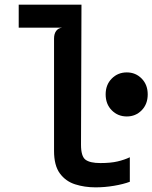

<svg xmlns="http://www.w3.org/2000/svg" viewBox="-20 -798 656 826"><path d="M525.5 -297Q487 -297 460.8 -323.5Q434.5 -350 434.5 -392Q434.5 -433.5 460.8 -460Q487 -486.5 525.5 -486.5Q563.5 -486.5 589.5 -460Q615.5 -433.5 615.5 -392Q615.5 -350 589.5 -323.5Q563.5 -297 525.5 -297ZM391 8Q344 8 303.2 -5Q262.5 -18 237.5 -52Q212.5 -86 212.5 -148.5V-632Q212.5 -652.5 221.5 -664.8Q230.5 -677 247.5 -679H60.5V-778H330.5L328.5 -175.5Q328.5 -125.5 347.8 -111Q367 -96.5 412 -96.5Q456 -96.5 485.8 -103.5Q515.5 -110.5 538.5 -121.5V-16Q510.5 -5.5 470.8 1.2Q431 8 391 8Z"/></svg>

Font: Spline Sans Mono Medium
Style: Regular
Weight: 500
Monospace: yes
Version: Version 1.004